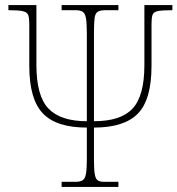

<svg xmlns="http://www.w3.org/2000/svg" viewBox="-20 -734 697 754"><path d="M222 0V-20H276Q295 -20 304.5 -26Q314 -32 317.5 -51Q321 -70 321 -108V-233Q201 -233 148 -289Q95 -345 95 -475V-640Q95 -663 91 -674.5Q87 -686 70 -690Q53 -694 13 -694V-714H123V-478Q123 -357 170.5 -307.5Q218 -258 321 -258V-605Q321 -644 317.5 -663Q314 -682 304.5 -688Q295 -694 275 -694H222V-714H445V-694H395Q374 -694 364 -688Q354 -682 351.5 -663Q349 -644 349 -605V-258Q455 -258 501 -308Q547 -358 547 -478V-714H657V-694Q617 -694 600 -690.5Q583 -687 579 -675.5Q575 -664 575 -640V-475Q575 -343 521.5 -288Q468 -233 349 -233V-108Q349 -70 352 -51Q355 -32 363.5 -26Q372 -20 388 -20H445V0Z"/></svg>

Font: Noto Serif Thin
Style: Regular
Weight: 100
Designer: Monotype Design Team
Foundry: Monotype Imaging Inc.
Version: Version 2.015